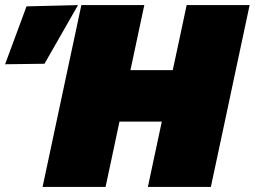

<svg xmlns="http://www.w3.org/2000/svg" viewBox="-125 -733 999 753"><path d="M42 0Q54 -56.5 65 -108Q76 -159.5 91 -230L143 -474Q158 -544.5 169.8 -599Q181.5 -653.5 194 -713H441Q428.5 -655 416.8 -599.8Q405 -544.5 390 -474L386.5 -458H552.5L556 -474Q571 -544.5 582.8 -599Q594.5 -653.5 607 -713H854Q841.5 -654 829.8 -599.5Q818 -545 803 -474L751 -229.5Q736 -159.5 725 -107.8Q714 -56 702 0H455Q466.5 -55 477.8 -107.2Q489 -159.5 504 -230L509.5 -256H343.5L338 -230Q323 -159 312 -107.5Q301 -56 289 0ZM-105 -481Q-83.5 -538.5 -62.8 -595Q-42 -651.5 -21 -708L181 -713Q147 -653.5 113.8 -595.5Q80.5 -537.5 49.5 -483Z"/></svg>

Font: Commissioner Black
Style: Italic
Weight: 900
Italic angle: -12°
Designer: Kostas Bartsokas
Foundry: Kostas Bartsokas
Version: Version 1.000; ttfautohint (v1.8.3)